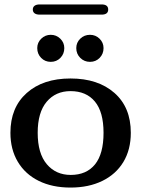

<svg xmlns="http://www.w3.org/2000/svg" viewBox="-20 -836 637 866"><path d="M27 -237Q27 -351 100.5 -416.5Q174 -482 298 -482Q422 -482 496 -417Q570 -352 570 -237Q570 -161 536.5 -105.5Q503 -50 441.5 -20Q380 10 298 10Q216 10 155 -20Q94 -50 60.5 -106Q27 -162 27 -237ZM299 -47Q370 -47 408.5 -94.5Q447 -142 447 -237Q447 -331 408 -378Q369 -425 298 -425Q231 -425 190.5 -377Q150 -329 150 -237Q150 -144 191 -95.5Q232 -47 299 -47ZM148 -619Q148 -644 166 -661.5Q184 -679 209 -679Q234 -679 252 -661.5Q270 -644 270 -619Q270 -593 252.5 -575Q235 -557 209 -557Q183 -557 165.5 -575Q148 -593 148 -619ZM386 -679Q411 -679 429 -661.5Q447 -644 447 -619Q447 -593 429.5 -575Q412 -557 386 -557Q360 -557 342 -575Q324 -593 324 -619Q324 -644 342 -661.5Q360 -679 386 -679ZM128 -793Q128 -804 136 -810Q144 -816 159 -816H438Q468 -816 468 -793Q468 -770 438 -770H159Q144 -770 136 -776Q128 -782 128 -793Z"/></svg>

Font: Raigarh Medium
Style: Regular
Weight: 500
Designer: jaikishan Patel
Foundry: MagicType
Version: Version 1.000